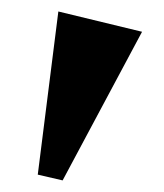

<svg xmlns="http://www.w3.org/2000/svg" viewBox="-20 -727 287 336"><path d="M89.6 -411.3 46.1 -421.4 82.1 -706.9 228.6 -671.4Z"/></svg>

Font: Ancizar Serif Light
Style: Regular
Weight: 300
Designer: Cesar Puertas, Viviana Monsalve, Julian Moncada, Julian Prieto, Jose Castro, Felipe Aragon, Mariel Hernandez, Sara Alarc
Version: Version 8.100